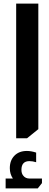

<svg xmlns="http://www.w3.org/2000/svg" viewBox="-20 -736 272 1057"><path d="M191 -716V-25L129 25H69V-716ZM51 247Q34 222 34 190Q34 147 59.5 121Q85 95 128 95Q151 95 179 104V157Q159 151 142 151Q98 151 98 199Q98 219 108 231Q120 247 144 247H211V272L188 301H11V247Z"/></svg>

Font: Almarai Bold
Style: Regular
Weight: 700
Designer: Boutros International 2019
Foundry: Created by Boutros International 2019
Version: Version 1.10